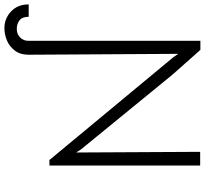

<svg xmlns="http://www.w3.org/2000/svg" viewBox="-114 -675 928 870"><g transform="rotate(90 350.0 -240.0)"><path d="M-65 94H-9Q-9 123 7 135.5Q23 148 46 148Q69 148 84.5 133Q100 118 100 95V-684H141L252 -559L592 -143L606 -121L603 -683H665V0H640L173 -563L159 -584L163 95Q163 132 144.5 156.5Q126 181 98.5 192.5Q71 204 43 204Q-1 204 -33 174Q-65 144 -65 94Z"/></g></svg>

Font: Bellota
Style: Regular
Weight: 400
Designer: Kemie Guaida
Foundry: Kemie Guaida
Version: Version 4.001